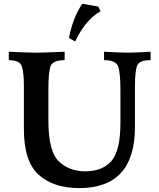

<svg xmlns="http://www.w3.org/2000/svg" viewBox="-20 -963 830 1001"><path d="M393.6 17.6Q259.3 17.6 181.9 -51.5Q104.5 -120.6 104.5 -291.5V-519.5Q104.5 -585.9 93.5 -617.7Q82.5 -649.4 25.9 -649.4V-693.4Q123.5 -688.5 169.9 -688.5Q212.4 -688.5 316.9 -693.4V-649.4Q255.4 -648.9 243.9 -618.4Q232.4 -587.9 232.4 -501V-331.1Q232.4 -172.9 287.1 -121.3Q341.8 -69.8 422.9 -69.8Q514.2 -69.8 561 -123.5Q607.9 -177.2 607.9 -324.2V-492.2Q607.9 -584 595.9 -616.7Q584 -649.4 522.5 -649.4V-693.4Q605 -688.5 645.5 -688.5Q682.6 -688.5 765.1 -693.4V-649.4Q705.6 -649.4 694.6 -620.6Q683.6 -591.8 683.6 -511.7V-301.8Q683.6 17.6 393.6 17.6ZM371.6 -746.6 339.4 -765.1Q361.3 -875 409.2 -943.4L492.7 -928.7L503.9 -903.8Q426.8 -861.8 371.6 -746.6Z"/></svg>

Font: Kelvinch
Style: Bold
Weight: 700
Designer: Paul James Miller
Foundry: High-Logic / Made with FontCreator
Version: Version 3.501;March 28, 2021;FontCreator 13.0.0.2683 64-bit